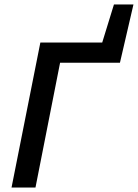

<svg xmlns="http://www.w3.org/2000/svg" viewBox="-20 -846 622 866"><path d="M32 0 162 -654H441L494 -826H582L521 -563H251L140 0Z"/></svg>

Font: Source Sans 3 Semibold
Style: Italic
Weight: 600
Italic angle: -11°
Designer: Paul D. Hunt
Foundry: Adobe
Version: Version 3.052;hotconv 1.1.0;makeotfexe 2.6.0